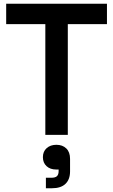

<svg xmlns="http://www.w3.org/2000/svg" viewBox="-20 -720 604 1025"><path d="M222 0V-591H13V-700H551V-591H342V0ZM225 285V229H253Q275 229 284 220.5Q293 212 293 193V185H280Q248 185 228.5 167Q209 149 209 119Q209 89 229 71Q249 53 281 53Q314 53 334 72.5Q354 92 354 128V195Q354 238 329.5 261.5Q305 285 257 285Z"/></svg>

Font: Space Grotesk Frontify SemiBold
Style: Regular
Weight: 600
Designer: Florian Karsten
Version: Version 2.000